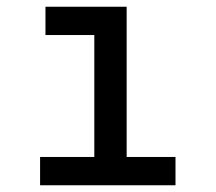

<svg xmlns="http://www.w3.org/2000/svg" viewBox="-20 -550 640 570"><path d="M99 0V-84H260V-446H115V-530H356V-84H501V0Z"/></svg>

Font: Iosevka Curly Medium Extended
Style: Regular
Weight: 500
Width: 7
Monospace: yes
Designer: Belleve Invis
Foundry: Belleve Invis
Version: Version 11.1.0; ttfautohint (v1.8.3)